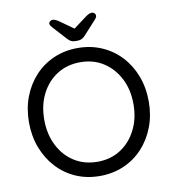

<svg xmlns="http://www.w3.org/2000/svg" viewBox="-95 -972 955 1064"><g transform="rotate(-10 382.0 -439.5)"><path d="M719 -350Q719 -273 694 -207.5Q669 -142 624 -93Q579 -44 517 -17Q455 10 382 10Q308 10 246.5 -17Q185 -44 140 -93Q95 -142 70 -207.5Q45 -273 45 -350Q45 -428 70 -493.5Q95 -559 140 -607.5Q185 -656 246.5 -683Q308 -710 382 -710Q455 -710 517 -683Q579 -656 624 -607.5Q669 -559 694 -493.5Q719 -428 719 -350ZM633 -350Q633 -432 600.5 -495Q568 -558 512 -594Q456 -630 382 -630Q308 -630 251.5 -594Q195 -558 163 -495Q131 -432 131 -350Q131 -269 163 -205.5Q195 -142 251.5 -106Q308 -70 382 -70Q456 -70 512 -106Q568 -142 600.5 -205.5Q633 -269 633 -350ZM371 -809 458 -874Q469 -882 477.5 -885.5Q486 -889 493 -889Q502 -889 508 -883Q514 -877 514 -870Q514 -865 512 -860.5Q510 -856 504 -849L432 -770Q423 -760 413 -755Q403 -750 389 -750H376Q362 -750 352.5 -755Q343 -760 334 -770L262 -849Q256 -856 253.5 -860.5Q251 -865 251 -870Q251 -877 257.5 -882.5Q264 -888 273 -888Q286 -888 308 -873L395 -811Z"/></g></svg>

Font: Quicksand Light Medium
Style: Regular
Weight: 500
Version: Version 3.006